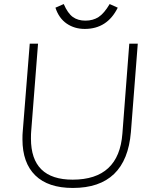

<svg xmlns="http://www.w3.org/2000/svg" viewBox="-20 -921 755 949"><path d="M91 -232Q91 -258 92 -266L127 -705H168L134 -270Q133 -262 133 -236Q133 -33 339 -33Q568 -33 585 -261L619 -705H661L627 -268Q604 8 340 8Q218 8 154.5 -54Q91 -116 91 -232ZM254 -883 295 -901Q315 -855 340 -837Q365 -819 402 -819Q440 -819 467.5 -837Q495 -855 522 -901L562 -883Q510 -778 399 -778Q348 -778 309.5 -804.5Q271 -831 254 -883Z"/></svg>

Font: Iunito ExtraLight
Style: Italic
Weight: 200
Italic angle: -4.541°
Designer: Vernon Adams
Foundry: Vernon Adams
Version: Version 2.001;November 30, 2019;FontCreator 12.0.0.2547 64-b